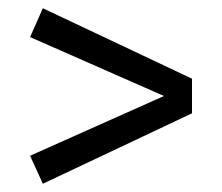

<svg xmlns="http://www.w3.org/2000/svg" viewBox="-20 -566 539 466"><path d="M84 -546 446 -375V-291L84 -120L53 -188L378 -333L53 -476Z"/></svg>

Font: FiraGO Book
Style: Regular
Weight: 350
Designer: bBox Type
Foundry: bBox Type GmbH
Version: Version 1.001;PS 001.001;hotconv 1.0.88;makeotf.lib2.5.64775